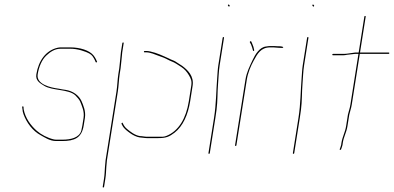

<svg xmlns="http://www.w3.org/2000/svg" viewBox="-20 -658 1754 855"><path d="M411.8 -384 407.4 -394C404.4 -400 400.9 -405.5 397 -410.5C378.9 -433.9 336 -447 292.8 -447H250.8C246.1 -447 241.6 -446.5 237.1 -445.5C185.1 -433.9 151.6 -388.8 141.8 -327C137.2 -298.2 159.7 -286.7 176.7 -276C212.7 -253.4 285.8 -261.9 315.9 -233C322.1 -227 333.8 -213.9 337.1 -205.5C344.3 -186.6 356.7 -162.2 352.1 -133L346.7 -99C345.4 -91 343.9 -83.7 342.2 -77C333.4 -44.2 294.4 -36 257.7 -36H230.7C226.7 -36 222.6 -36.5 218.4 -37.5C190.9 -44.1 163 -58.9 144.4 -75C117.7 -98.1 92.1 -132.6 85.2 -172L84.8 -182C84.2 -185.6 77.9 -185.3 78.7 -181L80.1 -171C80.4 -164.3 81.9 -157.2 84.7 -149.5C98.5 -111.5 125.2 -75.4 160.9 -56C179.6 -45.8 202 -30 229.8 -30H256.8C311.6 -30 343.9 -43.8 352.7 -99L358.1 -133C362.8 -163.2 350.9 -188.8 342.9 -208C331.3 -233 305.4 -253 270.9 -258L257.2 -260C252.1 -261.3 246.9 -262.3 241.7 -263C204.3 -267.8 140.8 -282.5 147.8 -327C153.3 -361.6 166.7 -392.5 186.6 -411C202.1 -425.4 222.5 -441 249.9 -441H292.9C325.1 -441 359.8 -430 379.8 -418.5C390.8 -412.1 396.1 -402.4 401.9 -391L406.3 -381C408.3 -378.7 414.3 -381.1 411.8 -384Z M634.3 -49H685.8C702 -49 709.4 -48.2 720.3 -52.5C776.6 -74.5 809 -132.5 820.8 -207L831.7 -276C835.1 -297.4 830.1 -307.8 821.6 -322.5C812.9 -337.5 801.8 -350.5 787 -360L765.2 -374C750.1 -383.7 744.3 -383.2 728.1 -392C712.7 -400.3 700.7 -404.5 684.9 -410C670.6 -415 650.3 -425 630.3 -425H623.3C621.3 -425 620.5 -426 620.8 -428C621.1 -430 622.3 -431 624.3 -431H631.3C636.6 -431 642.3 -430.3 648.4 -429C679.4 -422.3 704.7 -409.8 731 -398C747 -389.3 754.5 -389.9 769 -379L790.8 -365C815.3 -346.8 844.6 -319.7 837.7 -276L826.8 -207C817.3 -147.4 794.6 -95.7 757.1 -67C734.4 -49.7 720.4 -43 684.8 -43H633.3C623.5 -43 611.2 -46 602.3 -46C588.4 -47.8 571.1 -56.9 561.1 -64C548 -73.3 533 -84.1 525.5 -98L520.9 -107C520.2 -109.3 525.7 -114.3 526.4 -110L531 -101C534.1 -95 538.8 -89.3 545.3 -84C560 -71.9 580.6 -55.3 603.2 -52C613.6 -52 624.1 -49 634.3 -49ZM521.2 -393C519.2 -379.8 519.3 -368 517 -353.5L513.1 -329C508.9 -302.4 508.9 -277.3 504.6 -250L456.1 56C454.3 67.7 455.5 72.5 453.4 86C452.1 104.8 452.1 119.6 449.1 138L443.4 174C443.1 176 442 177 440 177C438 177 437.1 176 437.4 174L443.1 138C446 119.9 446.1 104.4 447.4 86C449.4 73.5 448.4 67.1 450.1 56L498.6 -250C502.9 -277.3 502.9 -302.4 507.1 -329L511 -353.5C513.3 -368.3 513.2 -380 515.2 -393C516.9 -403.7 516.6 -414.3 518.3 -425L524.8 -466C525.1 -468 526.3 -469 528.3 -469C530.3 -469 531.1 -468 530.8 -466L524.3 -425C522.5 -413.6 523.1 -404.6 521.2 -393Z M910.7 27C912.7 27 913.9 26 914.2 24L939.1 -133C940.9 -144.3 942.6 -156.5 944.3 -169.5C949.4 -207.7 947.9 -248.1 951 -284C953.4 -311.4 953.7 -339 958.2 -367.5L977.6 -490C977.9 -492 977.1 -493 975.1 -493C973.1 -493 971.9 -492 971.6 -490L952.2 -367.5C949.4 -349.7 948.4 -326.6 947.1 -310C942.4 -251.8 943.1 -196.2 933.1 -133L908.2 24C907.9 26 908.7 27 910.7 27ZM995.3 -633C996.4 -631.6 998.8 -626.5 1001.7 -629.5C1005 -632.9 1001.2 -635.5 999.9 -637C997.6 -639.7 993 -635.7 995.3 -633Z M1111.9 -435C1110 -445.9 1107.7 -453.2 1103.3 -463L1098.9 -473C1096.9 -476.9 1091.5 -472.8 1092.4 -470L1097.9 -460C1102.4 -449.7 1103.8 -442.8 1106.6 -433C1107.3 -429 1112.6 -431 1111.9 -435ZM1029.3 -8C1031.3 -8 1032.4 -9 1032.7 -11L1079 -303C1084.1 -335.1 1096.7 -364 1110 -388.5C1126.4 -418.6 1141.6 -447 1182.8 -447H1197.8C1205.3 -447 1239.9 -442.3 1241.1 -446C1243.2 -452.3 1222.9 -452 1216.6 -452C1210.7 -452.7 1204.7 -453 1198.7 -453H1183.7C1179.1 -453 1173 -452.3 1165.4 -451C1136.1 -448.4 1116.4 -415.3 1104.8 -390.5C1092.6 -364.2 1078.3 -336.8 1073 -303L1026.7 -11C1026.4 -9 1027.3 -8 1029.3 -8Z M1286.7 27C1288.7 27 1289.9 26 1290.2 24L1315.1 -133C1316.9 -144.3 1318.6 -156.5 1320.3 -169.5C1325.4 -207.7 1323.9 -248.1 1327 -284C1329.4 -311.4 1329.7 -339 1334.2 -367.5L1353.6 -490C1353.9 -492 1353.1 -493 1351.1 -493C1349.1 -493 1347.9 -492 1347.6 -490L1328.2 -367.5C1325.4 -349.7 1324.4 -326.6 1323.1 -310C1318.4 -251.8 1319.1 -196.2 1309.1 -133L1284.2 24C1283.9 26 1284.7 27 1286.7 27ZM1371.3 -633C1372.4 -631.6 1374.8 -626.5 1377.7 -629.5C1381 -632.9 1377.2 -635.5 1375.9 -637C1373.6 -639.7 1369 -635.7 1371.3 -633Z M1529.4 -148 1521.2 -96C1516.7 -67.9 1504.9 -49.9 1500.3 -21C1500.3 -16.3 1499 -10.7 1496.6 -4L1493 6C1492.1 8 1492.5 9.2 1494.5 9.5C1496.4 9.8 1497.9 9 1498.9 7L1502.5 -3C1504.9 -9.7 1506.2 -16 1506.5 -22C1511 -50.6 1522.7 -67.3 1527.2 -96L1535.3 -147C1539.5 -165.9 1543.7 -175 1546.4 -192L1582.2 -418H1710.2C1712.2 -418 1713.4 -419 1713.7 -421C1714 -423 1713.2 -424 1711.2 -424H1583.2L1608.5 -584C1608.8 -586 1608 -587 1606 -587C1604 -587 1602.8 -586 1602.5 -584L1577.2 -424H1561.2C1544.2 -422.3 1526.7 -418 1511.2 -418H1463.2C1461.2 -418 1460 -417 1459.7 -415C1459.4 -413 1460.3 -412 1462.3 -412H1510.3C1514.3 -412 1519 -412.7 1524.6 -414C1535.5 -415.5 1548.2 -416.8 1560.2 -418H1576.2L1540.4 -192C1537.7 -174.8 1533.7 -166.9 1529.4 -148Z"/></svg>

Font: Proton
Style: HlIt
Weight: 500
Version: Version 1.017